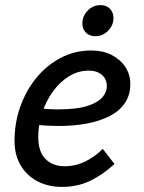

<svg xmlns="http://www.w3.org/2000/svg" viewBox="-20 -723 564 753"><path d="M37 -171Q37 -241 59.5 -304.5Q82 -368 122.5 -417.5Q163 -467 218 -496Q273 -525 338 -525Q383 -525 417.5 -507.5Q452 -490 471.5 -460.5Q491 -431 491 -393Q491 -350 469.5 -318.5Q448 -287 409.5 -267.5Q371 -248 320.5 -238.5Q270 -229 212 -229Q188 -229 161.5 -230.5Q135 -232 106 -235L117 -299Q143 -297 165 -295.5Q187 -294 207 -294Q282 -294 324 -308Q366 -322 382.5 -342.5Q399 -363 399 -384Q399 -413 379.5 -429.5Q360 -446 328 -446Q286 -446 250 -423.5Q214 -401 187 -363.5Q160 -326 145 -279.5Q130 -233 130 -186Q130 -128 158.5 -99.5Q187 -71 233 -71Q276 -71 314 -89.5Q352 -108 383 -139L429 -80Q385 -39 335 -14.5Q285 10 223 10Q169 10 127 -12Q85 -34 61 -74.5Q37 -115 37 -171ZM303 -631Q303 -660 324 -681.5Q345 -703 374 -703Q398 -703 411.5 -688.5Q425 -674 425 -652Q425 -624 404 -602.5Q383 -581 354 -581Q330 -581 316.5 -595.5Q303 -610 303 -631Z"/></svg>

Font: Radio Canada
Style: Italic
Weight: 400
Italic angle: -12°
Designer: Charles Daoud, Etienne Aubert Bonn, Alexandre Saumier Demers, Jacques Le Bailly
Foundry: Radio-Canada
Version: Version 2.104;gftools[0.9.28.dev5+ged2979d]